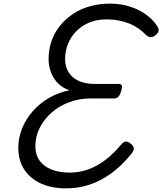

<svg xmlns="http://www.w3.org/2000/svg" viewBox="-20 -1020 895 1059"><path d="M345 19Q263 19 203.5 -9Q144 -37 112.5 -87Q81 -137 81 -205Q81 -260 102 -312Q123 -364 161 -407Q199 -450 250.5 -480Q302 -510 363 -522Q327 -534 301.5 -559Q276 -584 262 -619Q248 -654 248 -693Q248 -746 264 -793Q280 -840 310.5 -877.5Q341 -915 382.5 -943Q424 -971 476 -985.5Q528 -1000 586 -1000Q643 -1000 692.5 -985Q742 -970 781.5 -942.5Q821 -915 846 -878Q857 -862 854.5 -849.5Q852 -837 838 -826Q824 -814 810 -815Q796 -816 780 -832Q755 -858 722.5 -876Q690 -894 650.5 -903.5Q611 -913 566 -913Q515 -913 473.5 -896Q432 -879 402 -849Q372 -819 355.5 -779Q339 -739 339 -695Q339 -654 357.5 -623Q376 -592 412.5 -574.5Q449 -557 503 -557H633Q649 -557 652 -548Q655 -539 648 -517Q642 -495 632.5 -486Q623 -477 609 -477H480Q417 -477 361 -456Q305 -435 263.5 -398Q222 -361 198.5 -314Q175 -267 175 -214Q175 -167 198 -134.5Q221 -102 264 -85Q307 -68 366 -68Q418 -68 466.5 -85.5Q515 -103 560 -137Q605 -171 646 -220Q661 -239 674.5 -239.5Q688 -240 704 -225Q719 -212 718 -199Q717 -186 701 -167Q648 -103 591 -62Q534 -21 472.5 -1Q411 19 345 19Z"/></svg>

Font: Playwrite CZ
Style: Regular
Weight: 400
Designer: Veronika Burian, José Scaglione
Foundry: TypeTogether
Version: Version 1.002